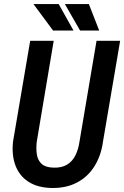

<svg xmlns="http://www.w3.org/2000/svg" viewBox="-20 -911 609 941"><path d="M453.1 -710.9H568.8L484.9 -217.8Q475.6 -148.4 443.1 -96.4Q410.6 -44.4 357.4 -16.4Q304.2 11.7 232.4 10.3Q164.1 8.8 119.4 -20.3Q74.7 -49.3 55.7 -100.1Q36.6 -150.9 43.9 -217.3L127.9 -710.9H243.2L160.2 -216.8Q156.2 -182.6 160.6 -154.1Q165 -125.5 183.6 -108.2Q202.1 -90.8 241.2 -89.4Q282.2 -87.9 308.6 -104Q335 -120.1 349.6 -149.7Q364.3 -179.2 369.6 -216.8ZM340.3 -761.2 267.6 -891.1H144L240.2 -761.2ZM466.3 -761.2 415.5 -891.1H297.9L372.6 -761.2Z"/></svg>

Font: Roboto Condensed Medium
Style: Italic
Weight: 500
Italic angle: -12°
Designer: Christian Robertson
Foundry: Google
Version: Version 3.0; 2020